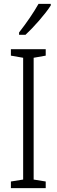

<svg xmlns="http://www.w3.org/2000/svg" viewBox="-20 -967 291 987"><path d="M241 -939V-947H178C150 -898 119 -853 78 -800V-788H111C151 -825 212 -893 241 -939ZM215 0V-34L153 -44V-670L215 -681V-714H36V-681L99 -670V-44L36 -34V0Z"/></svg>

Font: Noto Sans Gujarati ExtraCondensed Light
Style: Regular
Weight: 300
Width: 2
Designer: Jelle Bosma - Monotype Design Team, Universal Thirst
Foundry: Monotype Imaging Inc.
Version: Version 2.106